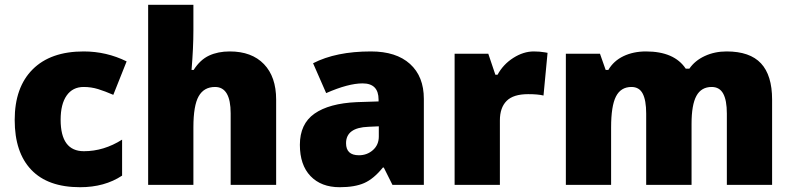

<svg xmlns="http://www.w3.org/2000/svg" viewBox="-20 -780 3341 810"><path d="M317.9 9.8Q182.1 9.8 112.1 -63.5Q42 -136.7 42 -273.9Q42 -411.6 117.7 -487.3Q193.4 -563 333 -563Q429.2 -563 514.2 -521L458 -379.9Q423.3 -395 394 -404.1Q364.7 -413.1 333 -413.1Q286.6 -413.1 261.2 -377Q235.8 -340.8 235.8 -274.9Q235.8 -142.1 334 -142.1Q418 -142.1 495.1 -190.9V-39.1Q421.4 9.8 317.9 9.8Z M953.1 0V-301.8Q953.1 -413.1 887.2 -413.1Q840.3 -413.1 818.1 -373.8Q795.9 -334.5 795.9 -243.2V0H605V-759.8H795.9V-651.9Q795.9 -578.6 788.1 -484.9H796.9Q824.2 -527.8 861.8 -545.4Q899.4 -563 949.2 -563Q1042 -563 1093.5 -509.5Q1145 -456.1 1145 -359.9V0Z M1635.7 0 1599.1 -73.2H1595.2Q1556.6 -25.4 1516.6 -7.8Q1476.6 9.8 1413.1 9.8Q1335 9.8 1290 -37.1Q1245.1 -84 1245.1 -168.9Q1245.1 -257.3 1306.6 -300.5Q1368.2 -343.8 1484.9 -349.1L1577.1 -352.1V-359.9Q1577.1 -428.2 1509.8 -428.2Q1449.2 -428.2 1356 -387.2L1300.8 -513.2Q1397.5 -563 1544.9 -563Q1651.4 -563 1709.7 -510.3Q1768.1 -457.5 1768.1 -362.8V0ZM1494.1 -125Q1528.8 -125 1553.5 -147Q1578.1 -168.9 1578.1 -204.1V-247.1L1534.2 -245.1Q1439.9 -241.7 1439.9 -175.8Q1439.9 -125 1494.1 -125Z M2231.9 -563Q2256.8 -563 2279.3 -559.1L2290 -557.1L2272.9 -377Q2249.5 -382.8 2208 -382.8Q2145.5 -382.8 2117.2 -354.2Q2088.9 -325.7 2088.9 -272V0H1897.9V-553.2H2040L2069.8 -464.8H2079.1Q2103 -508.8 2145.8 -535.9Q2188.5 -563 2231.9 -563Z M3046.4 0V-300.8Q3046.4 -356.9 3031 -385Q3015.6 -413.1 2982.4 -413.1Q2938.5 -413.1 2918 -375.5Q2897.5 -337.9 2897.5 -257.8V0H2706.1V-300.8Q2706.1 -356.9 2691.4 -385Q2676.8 -413.1 2644 -413.1Q2599.1 -413.1 2578.6 -373Q2558.1 -333 2558.1 -242.2V0H2367.2V-553.2H2511.2L2535.2 -484.9H2546.4Q2568.4 -522.9 2610.1 -543Q2651.9 -563 2705.1 -563Q2824.7 -563 2873 -490.2H2888.2Q2911.6 -524.4 2953.4 -543.7Q2995.1 -563 3045.4 -563Q3143.6 -563 3190.4 -512.7Q3237.3 -462.4 3237.3 -359.9V0Z"/></svg>

Font: OpenSans-ExtraBold
Style: Regular
Weight: 800
Foundry: Ascender Corporation
Version: Version 1.10